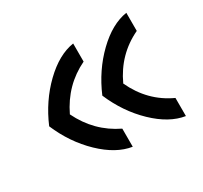

<svg xmlns="http://www.w3.org/2000/svg" viewBox="-101 -585 746 707"><g transform="rotate(-30 272.5 -231.5)"><path d="M279 -12Q214 -22 150.5 -83Q87 -144 50 -231Q87 -318 150.5 -379.5Q214 -441 279 -451V-374Q185 -329 138 -231Q185 -134 279 -89ZM505 -12Q440 -22 376.5 -83Q313 -144 276 -231Q313 -318 376.5 -379.5Q440 -441 505 -451V-374Q410 -329 365 -231Q411 -132 505 -89Z"/></g></svg>

Font: TajawalTap Med
Style: Regular
Weight: 500
Designer: Boutros Fonts
Foundry: Created by Boutros International 2017
Version: Version 2.700